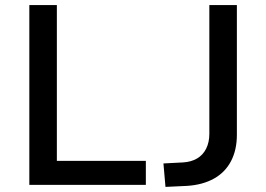

<svg xmlns="http://www.w3.org/2000/svg" viewBox="-20 -725 1044 753"><path d="M95 0V-705H203V-94H552V0ZM629 8 621 -84 698 -88Q730 -90 753 -103.5Q776 -117 788.5 -142Q801 -167 801 -200V-705H909V-196Q909 -137 886 -93Q863 -49 819 -24.5Q775 0 714 4Z"/></svg>

Font: Nunito Sans 9pt SemiBold
Style: Regular
Weight: 600
Version: Version 3.101;gftools[0.9.27]